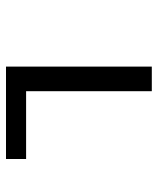

<svg xmlns="http://www.w3.org/2000/svg" viewBox="37 -563 526 640"><g transform="rotate(-90 300.0 -243.0)"><path d="M316 0V-419H90V-486H398V0Z"/></g></svg>

Font: SauceCodePro NFM
Style: Regular
Weight: 400
Monospace: yes
Designer: Paul D. Hunt, Teo Tuominen
Foundry: Adobe
Version: Version 2.042;hotconv 1.1.0;makeotfexe 2.6.0;Nerd Fonts 3.3.